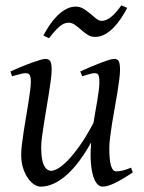

<svg xmlns="http://www.w3.org/2000/svg" viewBox="-20 -677 539 717"><path d="M476.1 -33.2Q436.5 -6.8 408.9 6.6Q381.3 20 362.8 20Q353.5 20 344.5 11.5Q335.4 2.9 328.9 -16.6Q322.3 -36.1 319.6 -67.6Q316.9 -99.1 320.3 -145Q300.3 -108.9 278.1 -78.6Q255.9 -48.3 231.9 -26.4Q208 -4.4 182.6 7.8Q157.2 20 130.9 20Q121.1 20 108.6 12.5Q96.2 4.9 85.2 -10.3Q74.2 -25.4 66.7 -47.9Q59.1 -70.3 59.1 -100.1Q59.1 -114.7 61.8 -137.2Q64.5 -159.7 68.4 -185.5Q72.3 -211.4 77.1 -239.3Q82 -267.1 85.9 -292.5Q89.8 -317.9 92.5 -338.4Q95.2 -358.9 95.2 -371.1Q95.2 -382.3 93.8 -388.9Q92.3 -395.5 89.6 -398.7Q86.9 -401.9 83.3 -402.8Q79.6 -403.8 75.2 -403.8Q70.8 -403.8 62.5 -402.1Q54.2 -400.4 45.9 -397.9Q36.1 -395.5 24.9 -392.1L19 -410.2Q39.6 -419.4 60.3 -428Q81.1 -436.5 98.6 -442.9Q116.2 -449.2 129.6 -453.1Q143.1 -457 148.9 -457Q163.1 -457 168 -447.8Q172.9 -438.5 172.9 -416Q172.9 -401.9 169.9 -378.9Q167 -356 162.6 -328.6Q158.2 -301.3 153.3 -272Q148.4 -242.7 144 -215.3Q139.6 -188 136.7 -165Q133.8 -142.1 133.8 -127.9Q133.8 -81.1 143.8 -60.1Q153.8 -39.1 171.9 -39.1Q181.6 -39.1 197.8 -48.6Q213.9 -58.1 234.4 -79.3Q254.9 -100.6 279.1 -134.8Q303.2 -168.9 329.1 -218.3Q332.5 -239.3 336.2 -260.5Q339.8 -281.7 343.3 -301.5Q346.7 -321.3 348.9 -339.1Q351.1 -356.9 351.1 -371.1Q351.1 -382.3 349.9 -388.9Q348.6 -395.5 346.2 -398.7Q343.8 -401.9 340.6 -402.8Q337.4 -403.8 333 -403.8Q328.6 -403.8 321 -402.1Q313.5 -400.4 305.7 -397.9Q296.9 -395.5 287.1 -392.1L279.8 -410.2Q300.3 -419.4 320.3 -428Q340.3 -436.5 357.2 -442.9Q374 -449.2 386.7 -453.1Q399.4 -457 405.8 -457Q419.4 -457 423.8 -447.8Q428.2 -438.5 428.2 -416Q428.2 -401.9 425.3 -379.2Q422.4 -356.4 418 -329.3Q413.6 -302.2 408.2 -272.7Q402.8 -243.2 398.4 -215.6Q394 -188 391.1 -164.1Q388.2 -140.1 388.2 -124Q388.2 -79.6 394.5 -58.3Q400.9 -37.1 413.1 -37.1Q425.8 -37.1 438.7 -40.3Q451.7 -43.5 469.2 -50.8ZM455.1 -647.5Q444.8 -627.9 431.9 -608.4Q418.9 -588.9 403.8 -573.5Q388.7 -558.1 371.3 -548.6Q354 -539.1 335 -539.1Q319.3 -539.1 306.9 -547.4Q294.4 -555.7 283 -565.7Q271.5 -575.7 260 -584Q248.5 -592.3 235.8 -592.3Q218.8 -592.3 201.2 -576.9Q183.6 -561.5 163.1 -534.2L142.1 -544.4Q152.3 -564 165.3 -583.3Q178.2 -602.5 193.6 -617.9Q209 -633.3 226.6 -642.8Q244.1 -652.3 262.7 -652.3Q278.8 -652.3 292.2 -644Q305.7 -635.7 317.4 -625.7Q329.1 -615.7 339.4 -607.4Q349.6 -599.1 359.9 -599.1Q377 -599.1 395.8 -614.5Q414.6 -629.9 433.1 -657.2Z"/></svg>

Font: Gentium Plus Phon
Style: Italic
Weight: 400
Italic angle: -8°
Designer: J. Victor Gaultney, Annie Olsen, Iska Routamaa, Becca Hirsbrunner
Foundry: SIL International
Version: Version 5.000